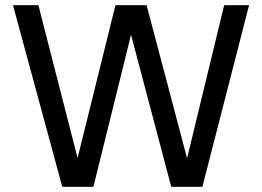

<svg xmlns="http://www.w3.org/2000/svg" viewBox="-20 -720 1010 740"><path d="M485 -586 340 0H220L30 -700H128L279 -111L425 -700H545L701 -110L844 -700H940L760 0H640Z"/></svg>

Font: Retni Sans Medium
Style: Regular
Weight: 500
Designer: Vitaly Kuzmin
Foundry: ParaType Ltd.
Version: Version 1.00;March 2, 2019;FontCreator 11.5.0.2425 64-bit; t